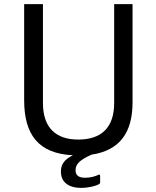

<svg xmlns="http://www.w3.org/2000/svg" viewBox="-20 -743 754 930"><path d="M533 -723V-244C533 -124 470 -67 359 -67C249 -67 188 -126 188 -244V-723H97V-258C97 -91 166 1 333 9C288 31 275 57 275 88C275 136 308 167 373 167C409 167 443 158 458 150C463 147 465 145 465 139V110C465 103 462 100 454 105C443 110 421 118 393 118C360 118 346 106 346 81C346 51 369 30 424 6C562 -15 622 -103 622 -247V-723Z"/></svg>

Font: United Sans
Style: Regular
Weight: 400
Designer: Pablo Impallari, Rodrigo Fuenzalida (Modified by Dan O. Williams)
Version: Version 1.000;PS 001.000;hotconv 1.0.88;makeotf.lib2.5.64775